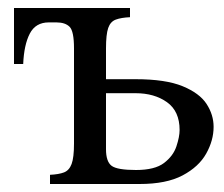

<svg xmlns="http://www.w3.org/2000/svg" viewBox="-20 -460 559 480"><path d="M319 -262Q394 -262 436.5 -244.5Q479 -227 496.5 -200Q514 -173 514 -143Q514 -109 495.5 -76Q477 -43 436.5 -21.5Q396 0 329 0H105V-23Q127 -24 140 -29Q153 -34 159 -50Q165 -66 165 -101V-339Q165 -382 154 -393Q143 -404 121 -404H102Q69 -404 54.5 -376Q40 -348 38 -300H15V-440H305V-417Q283 -416 269.5 -411Q256 -406 250.5 -390Q245 -374 245 -339V-262ZM245 -87Q245 -56 259 -45.5Q273 -35 320 -35Q367 -35 390 -52.5Q413 -70 421 -94Q429 -118 429 -135Q429 -182 397.5 -204.5Q366 -227 319 -227H245Z"/></svg>

Font: Bona Nova
Style: Regular
Weight: 400
Designer: Mateusz Machalski
Foundry: Capitalics
Version: Version 4.001; ttfautohint (v1.8.3)